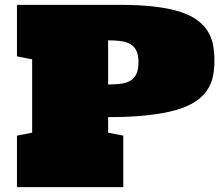

<svg xmlns="http://www.w3.org/2000/svg" viewBox="-20 -770 916 790"><path d="M49.8 -750H475.1Q558.1 -750 619.1 -742.4Q680.2 -734.9 723.1 -720.7Q766.1 -706.5 793.2 -686Q820.3 -665.5 835.7 -640.1Q851.1 -614.7 856.7 -584.5Q862.3 -554.2 862.3 -520Q862.3 -484.9 855.7 -454.1Q849.1 -423.3 831.5 -397.7Q814 -372.1 783 -351.6Q752 -331.1 703.4 -317.1Q654.8 -303.2 586.2 -295.7Q517.6 -288.1 424.8 -288.1V-224.1L487.3 -211.9V0H49.8V-211.9L112.3 -224.1V-525.9L49.8 -538.1ZM424.8 -422.4Q453.1 -422.4 476.3 -425.3Q499.5 -428.2 515.9 -437.7Q532.2 -447.3 541 -465.3Q549.8 -483.4 549.8 -514.2Q549.8 -543.9 541 -561.8Q532.2 -579.6 515.9 -588.9Q499.5 -598.1 476.3 -601.1Q453.1 -604 424.8 -604Z"/></svg>

Font: Holtwood One SC
Style: Regular
Weight: 400
Version: Version 1.000